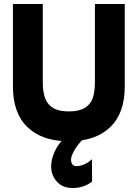

<svg xmlns="http://www.w3.org/2000/svg" viewBox="-20 -700 692 965"><path d="M45 -265V-680H195V-287Q195 -238 207 -206Q219 -174 247.5 -157Q276 -140 326 -140Q376 -140 405 -157Q434 -174 445.5 -205.5Q457 -237 457 -287V-680H607V-265Q607 -131 533.5 -60.5Q460 10 326 10Q192 10 118.5 -60.5Q45 -131 45 -265ZM237 136Q237 101 255 61.5Q273 22 304 -6H404Q374 21 355.5 52.5Q337 84 337 102Q337 118 344 126.5Q351 135 364 135Q381 135 402.5 126.5Q424 118 442 100L443 212Q424 228 398.5 236.5Q373 245 345 245Q295 245 266 213Q237 181 237 136Z"/></svg>

Font: Teachers[wght]
Style: Regular
Weight: 400
Designer: Alfredo Marco Pradil & Chank Diesel
Version: Version 1.000;Glyphs 3.1.2 (3151)